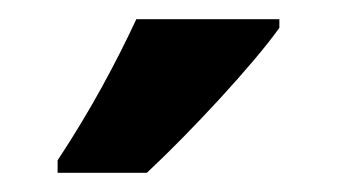

<svg xmlns="http://www.w3.org/2000/svg" viewBox="-20 -786 351 200"><path d="M271 -757V-766H122C101 -721 75 -672 40 -619V-606H133C179 -649 244 -719 271 -757Z"/></svg>

Font: Noto Sans Ethiopic ExtraCondensed
Style: Bold
Weight: 700
Width: 2
Designer: Monotype Design Team
Foundry: Monotype Imaging Inc.
Version: Version 2.102